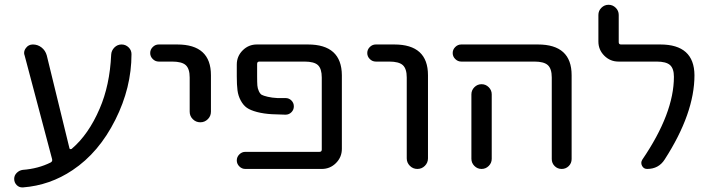

<svg xmlns="http://www.w3.org/2000/svg" viewBox="-20 -735 2993 812"><path d="M273.4 -109.4Q273.4 -105.5 276.9 -104.5Q280.3 -103.5 283.2 -105.5Q354.5 -166 401.4 -275.4Q444.3 -374 450.2 -503.9Q451.2 -521.5 463.9 -534.2Q476.6 -546.9 494.1 -546.9Q511.7 -546.9 524.4 -534.2Q536.1 -522.5 536.1 -505.9Q536.1 -364.3 467.8 -228.5Q398.4 -89.8 287.1 -15.6Q191.4 48.8 77.1 57.6Q75.2 57.6 74.2 57.6Q60.5 57.6 50.8 47.9Q40 37.1 40 21.5Q40 6.8 50.8 -3.9Q61.5 -14.6 76.2 -16.6Q141.6 -21.5 194.3 -47.9Q203.1 -52.7 200.2 -62.5L84 -501Q82 -505.9 82 -510.7Q82 -522.5 89.8 -532.2Q100.6 -546.9 119.1 -546.9Q139.6 -546.9 155.8 -534.2Q171.9 -521.5 177.7 -501Z M651.4 -474.6Q636.7 -474.6 626 -485.4Q615.2 -496.1 615.2 -510.7Q615.2 -525.4 626 -536.1Q636.7 -546.9 651.4 -546.9H729.5Q872.1 -546.9 872.1 -417V-262.7Q872.1 -244.1 858.9 -231Q845.7 -217.8 827.1 -217.8Q808.6 -217.8 795.4 -231Q782.2 -244.1 782.2 -262.7V-407.2Q782.2 -444.3 765.6 -459.5Q749 -474.6 708 -474.6Z M1282.2 -546.9Q1424.8 -546.9 1425.8 -417V-105.5Q1425.8 -70.3 1400.9 -45.4Q1376 -20.5 1340.8 -20.5H1017.6Q1002.9 -20.5 992.2 -31.2Q981.4 -42 981.4 -56.6Q981.4 -71.3 992.2 -82Q1002.9 -92.8 1017.6 -92.8H1331.1Q1340.8 -92.8 1340.8 -102.5V-407.2Q1340.8 -444.3 1324.7 -459.5Q1308.6 -474.6 1267.6 -474.6H1077.1Q1067.4 -474.6 1067.4 -464.8V-412.1Q1067.4 -385.7 1068.4 -373.5Q1069.3 -361.3 1074.7 -349.6Q1080.1 -337.9 1086.9 -334Q1093.8 -330.1 1112.3 -325.7Q1130.9 -321.3 1153.3 -320.3Q1166 -320.3 1187.5 -320.3Q1202.1 -320.3 1212.4 -310.1Q1222.7 -299.8 1222.7 -285.2Q1222.7 -270.5 1212.4 -260.3Q1202.1 -250 1187.5 -250Q1153.3 -251 1129.9 -252Q1095.7 -253.9 1067.4 -261.2Q1039.1 -268.6 1023.9 -279.3Q1008.8 -290 998 -310.1Q987.3 -330.1 984.4 -353Q981.4 -376 981.4 -412.1V-461.9Q981.4 -497.1 1006.3 -522Q1031.2 -546.9 1066.4 -546.9Z M1569.3 -474.6Q1554.7 -474.6 1543.9 -485.4Q1533.2 -496.1 1533.2 -510.7Q1533.2 -525.4 1543.9 -536.1Q1554.7 -546.9 1569.3 -546.9H1647.5Q1790 -546.9 1790 -417V-65.4Q1790 -46.9 1776.9 -33.7Q1763.7 -20.5 1745.1 -20.5Q1726.6 -20.5 1713.4 -33.7Q1700.2 -46.9 1700.2 -65.4V-407.2Q1700.2 -444.3 1683.6 -459.5Q1667 -474.6 1626 -474.6Z M1930.7 -474.6Q1916 -474.6 1905.3 -485.4Q1894.5 -496.1 1894.5 -510.7Q1894.5 -525.4 1905.3 -536.1Q1916 -546.9 1930.7 -546.9H2254.9Q2397.5 -546.9 2397.5 -417V-62.5Q2397.5 -44.9 2385.3 -32.7Q2373 -20.5 2355.5 -20.5Q2337.9 -20.5 2325.7 -32.7Q2313.5 -44.9 2313.5 -62.5V-407.2Q2313.5 -444.3 2296.9 -459.5Q2280.3 -474.6 2240.2 -474.6ZM2059.6 -335.9V-99.6V-63.5Q2059.6 -45.9 2046.9 -33.2Q2034.2 -20.5 2016.6 -20.5Q1999 -20.5 1986.3 -33.2Q1973.6 -45.9 1973.6 -63.5V-99.6V-335.9Q1973.6 -353.5 1986.3 -366.2Q1999 -378.9 2016.6 -378.9Q2034.2 -378.9 2046.9 -366.2Q2059.6 -353.5 2059.6 -335.9Z M2772.5 -546.9Q2916 -546.9 2917 -417Q2917 -255.9 2791 -60.5Q2765.6 -20.5 2716.8 -20.5Q2702.1 -20.5 2695.3 -33.7Q2688.5 -46.9 2696.3 -59.6Q2830.1 -255.9 2830.1 -410.2Q2830.1 -445.3 2813.5 -460Q2796.9 -474.6 2756.8 -474.6H2595.7Q2560.5 -474.6 2535.6 -499.5Q2510.7 -524.4 2510.7 -559.6V-671.9Q2510.7 -689.5 2523.4 -702.1Q2536.1 -714.8 2553.7 -714.8Q2571.3 -714.8 2584 -702.1Q2596.7 -689.5 2596.7 -671.9V-556.6Q2596.7 -546.9 2606.4 -546.9Z"/></svg>

Font: Gen Jyuu GothicX Regular
Style: Regular
Weight: 400
Designer: [Source Han Sans]
Ryoko NISHIZUKA  (kana & ideographs); Paul D. Hunt (Latin, Greek & Cyrillic); Wenlong ZHANG  (bopomofo
Version: Version 1.002.20150607